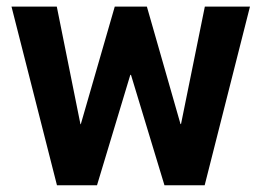

<svg xmlns="http://www.w3.org/2000/svg" viewBox="-20 -548 776 568"><path d="M585.5 0H466.5L367.5 -326.5H365.5L267 0H148.5L14 -528.5H148L218 -180.5H219L319.5 -528.5H414.5L514 -181H515.5L586 -528.5H719.5Z"/></svg>

Font: Roberto Sans
Style: Bold
Weight: 700
Designer: Google (font) & Cristiano Sobral (main changes)
Version: Version 1.000;October 12, 2021;FontCreator 14.0.0.2814 64-bi